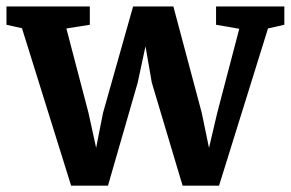

<svg xmlns="http://www.w3.org/2000/svg" viewBox="-23 -576 914 604"><path d="M-2.7 -498.1V-555.7H259.6V-498.1L185.8 -486.4L255.5 -220.3L279.4 -111L301.1 -220.9L395.7 -555.7H522.4L611.7 -220.9L634.5 -110.7L660.2 -220.3L729.7 -485.4L656.7 -498.1V-555.7H871.5V-498.1L820.1 -486.5L666.1 8H551.4L454.5 -316.2L434.7 -430.5L410.2 -316.2L316.7 8H200.7L46.1 -487.2Z"/></svg>

Font: Merriweather 7pt Light
Style: Regular
Weight: 300
Designer: Eben Sorkin
Foundry: Eben Sorkin
Version: Version 2.200;gftools[0.9.31]